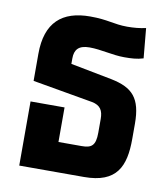

<svg xmlns="http://www.w3.org/2000/svg" viewBox="-69 -626 597 684"><g transform="rotate(10 229.5 -283.5)"><path d="M46 0H280C399 0 426 -64 426 -163V-218C426 -311 394 -344 316 -360L166 -389V-409C166 -440 180 -458 220 -458C262 -458 304 -445 347 -445C374 -445 393 -446 416 -453L406 -561C385 -556 361 -554 339 -554C289 -554 269 -567 203 -567C102 -567 44 -518 44 -404V-306L262 -268C293 -262 303 -244 303 -214V-164C303 -117 288 -107 253 -107H169V-232H46Z"/></g></svg>

Font: Noto Sans Thai Looped ExtraCondensed
Style: Bold
Weight: 700
Width: 2
Designer: Sasikarn Vongin, Ben Mitchell
Foundry: The Fontpad Ltd
Version: Version 1.001